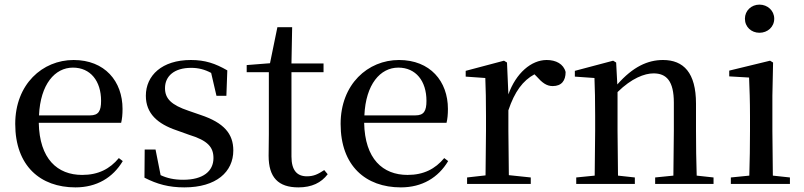

<svg xmlns="http://www.w3.org/2000/svg" viewBox="-20 -797 3482 832"><path d="M307 15C399 15 469 -27 512 -99L495 -112C456 -65 406 -39 336 -39C229 -39 151 -108 148 -265H505C509 -281 511 -301 511 -325C511 -445 434 -537 299 -537C164 -537 46 -432 46 -260C46 -78 155 15 307 15ZM149 -297C155 -432 218 -504 296 -504C372 -504 418 -446 418 -360C418 -316 407 -297 370 -297Z M779 15C917 15 991 -52 991 -145C991 -217 951 -265 849 -299L797 -317C723 -342 695 -369 695 -415C695 -467 735 -503 808 -503C840 -503 867 -496 895 -481L918 -382H961L965 -492C913 -522 869 -537 807 -537C682 -537 612 -470 612 -382C612 -305 663 -260 746 -232L799 -213C881 -188 905 -159 905 -112C905 -55 860 -18 774 -18C734 -18 704 -25 676 -38L654 -149H607L606 -27C661 1 711 15 779 15Z M1273 15C1331 15 1372 -5 1400 -42L1385 -60C1358 -42 1339 -33 1310 -33C1267 -33 1243 -59 1243 -119V-484H1382V-522H1243L1246 -679H1182L1150 -523L1049 -515V-484H1145V-215C1145 -178 1144 -155 1144 -122C1144 -28 1186 15 1273 15Z M1717 15C1809 15 1879 -27 1922 -99L1905 -112C1866 -65 1816 -39 1746 -39C1639 -39 1561 -108 1558 -265H1915C1919 -281 1921 -301 1921 -325C1921 -445 1844 -537 1709 -537C1574 -537 1456 -432 1456 -260C1456 -78 1565 15 1717 15ZM1559 -297C1565 -432 1628 -504 1706 -504C1782 -504 1828 -446 1828 -360C1828 -316 1817 -297 1780 -297Z M2183 -319C2210 -400 2246 -448 2296 -475L2305 -466C2329 -439 2348 -424 2375 -424C2414 -424 2431 -448 2431 -485C2422 -520 2389 -537 2349 -537C2282 -537 2216 -480 2183 -388L2177 -526L2164 -534L1998 -490V-465L2083 -459C2085 -410 2086 -363 2086 -295V-230L2084 -37L2004 -28V0H2280V-28L2185 -38L2183 -230Z M2897 0H3072V-28L2999 -36C2997 -91 2996 -174 2996 -230V-348C2996 -482 2942 -537 2853 -537C2787 -537 2723 -508 2655 -431L2650 -526L2637 -534L2471 -490V-465L2556 -459C2558 -410 2559 -363 2559 -295V-230L2557 -36L2477 -28V0H2731V-28L2658 -36L2656 -230V-398C2717 -458 2773 -479 2812 -479C2868 -479 2900 -446 2900 -352V-230L2898 -36L2819 -28V0Z M3271 -655C3306 -655 3335 -680 3335 -716C3335 -751 3306 -777 3271 -777C3236 -777 3208 -751 3208 -716C3208 -680 3236 -655 3271 -655ZM3226 0H3403V-28L3329 -36L3327 -230V-382L3330 -526L3317 -534L3140 -491V-466L3226 -461C3228 -411 3230 -362 3230 -294V-230C3230 -176 3229 -92 3227 -36L3147 -28V0Z"/></svg>

Font: Noto Serif CJK SC Medium
Style: Regular
Weight: 500
Designer: Ryoko NISHIZUKA 西塚涼子 (kana & ideographs); Frank Grießhammer (Latin, Greek & Cyrillic); Wenlong ZHANG 张文龙 (bopomofo); San
Foundry: Adobe
Version: Version 2.001;hotconv 1.1.0;makeotfexe 2.6.0